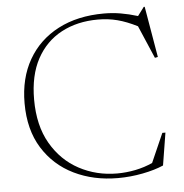

<svg xmlns="http://www.w3.org/2000/svg" viewBox="-51 -742 769 802"><g transform="rotate(-5 333.5 -341.5)"><path d="M410.5 -9.5Q448 -9.5 486.8 -17.2Q525.5 -25 559 -40.5L612.5 -162H625.5L603.5 -26Q567 -10 515.5 0Q464 10 412 10Q310 10 228 -30Q146 -70 98 -147Q50 -224 50 -335Q50 -440 94.5 -517.5Q139 -595 220.5 -637.5Q302 -680 413 -680Q448.5 -680 482.5 -674.2Q516.5 -668.5 554 -657L581 -693H585L621.5 -479.5L609 -477L550 -614.5Q505.5 -637 467 -647Q428.5 -657 385.5 -657Q298.5 -657 232 -621.5Q165.5 -586 128.2 -517Q91 -448 91 -347Q91 -238 134.5 -162.8Q178 -87.5 250.8 -48.5Q323.5 -9.5 410.5 -9.5Z"/></g></svg>

Font: Newsreader 16pt ExtraLight
Style: Regular
Weight: 275
Designer: Hugues Gentile
Foundry: Production Type
Version: Version 1.003; ttfautohint (v1.8.3)